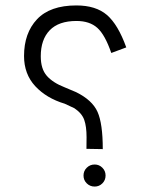

<svg xmlns="http://www.w3.org/2000/svg" viewBox="-20 -686 553 706"><path d="M297.9 -138.7Q297.9 -146.5 298.1 -160.9Q298.3 -175.3 298.3 -181.6Q298.3 -220.7 289.8 -245.1Q281.2 -269.5 253.4 -288.1L217.8 -304.7Q150.9 -324.7 109.6 -369.1Q68.4 -413.6 68.4 -480Q68.4 -564.5 116.2 -615.2Q164.1 -666 260.7 -666Q332.5 -666 373.3 -630.9Q414.1 -595.7 444.3 -511.7L389.2 -491.2Q366.2 -558.1 337.9 -583.5Q309.6 -608.9 261.2 -608.9Q195.8 -608.9 162.8 -574.7Q129.9 -540.5 129.9 -479Q129.9 -432.6 152.1 -407.2Q174.3 -381.8 218.3 -364.7L259.8 -347.2Q319.3 -317.9 338.6 -274.7Q357.9 -231.4 357.9 -137.7ZM328.1 0Q311 0 299.1 -11.7Q287.1 -23.4 287.1 -40.5Q287.1 -57.6 299.1 -69.3Q311 -81.1 328.1 -81.1Q344.7 -81.1 356.4 -69.3Q368.2 -57.6 368.2 -40.5Q368.2 -23.4 356.4 -11.7Q344.7 0 328.1 0Z"/></svg>

Font: LaylaRuqaa
Style: Regular
Weight: 400
Version: Version 2.0